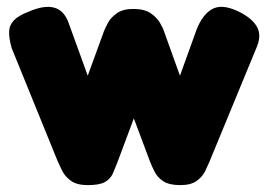

<svg xmlns="http://www.w3.org/2000/svg" viewBox="-20 -526 777 558"><path d="M235 12Q203 12 185.5 -1Q168 -14 160 -31Q152 -48 147 -59L14 -386Q6 -414 6.5 -433.5Q7 -453 20.5 -467Q34 -481 63 -492Q109 -512 138.5 -503.5Q168 -495 181 -455L235 -306L282 -435Q286 -445 294 -460Q302 -475 319.5 -487.5Q337 -500 367 -500Q400 -500 418 -487.5Q436 -475 445 -459.5Q454 -444 457 -434L503 -306L551 -439Q568 -483 595.5 -499Q623 -515 668 -495Q710 -476 726 -449.5Q742 -423 724 -384L590 -59Q585 -47 577 -30Q569 -13 552 -0.5Q535 12 504 12Q472 12 455 1Q438 -10 429.5 -26.5Q421 -43 415 -59L369 -182L323 -59Q315 -38 308 -22Q301 -6 285 3Q269 12 235 12Z"/></svg>

Font: Fredoka Light
Style: Regular
Weight: 300
Designer: Ben Nathan
Foundry: Milena B. Brandão, Ben Nathan
Version: Version 2.001